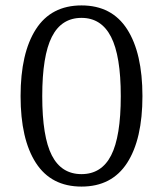

<svg xmlns="http://www.w3.org/2000/svg" viewBox="-20 -679 602 709"><path d="M281 -613Q207 -613 171.5 -543Q136 -473 136 -324Q136 -174 171.5 -105Q207 -36 281 -36Q355 -36 390.5 -105.5Q426 -175 426 -324Q426 -473 390 -543Q354 -613 281 -613ZM112.5 -571Q169 -659 281 -659Q393 -659 449.5 -571Q506 -483 506 -324Q506 -165 449.5 -77.5Q393 10 281 10Q169 10 112.5 -77.5Q56 -165 56 -324Q56 -483 112.5 -571Z"/></svg>

Font: Arsenal
Style: Regular
Weight: 400
Designer: Andrij Shevchenko
Foundry: Stairsfor.com
Version: Version 1.000